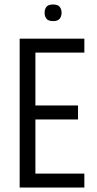

<svg xmlns="http://www.w3.org/2000/svg" viewBox="-20 -846 437 866"><path d="M68.7 -671.7H360.5V-608.8H139.7V-370.2H331.9V-307.3H139.7V-62.9H360.5V0H68.7ZM181.2 -788.2Q181.2 -804.5 189.6 -815.2Q198.1 -825.8 219.4 -825.8Q240.6 -825.8 249.1 -815.2Q257.7 -804.5 257.7 -788.2Q257.7 -772.1 249.1 -761.5Q240.6 -750.8 219.4 -750.8Q198.1 -750.8 189.6 -761.5Q181.2 -772.1 181.2 -788.2Z"/></svg>

Font: Khand Variable Light
Style: Regular
Weight: 300
Designer: Satya Rajpurohit
Foundry: Indian Type Foundry
Version: Version 3.000